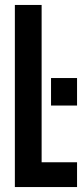

<svg xmlns="http://www.w3.org/2000/svg" viewBox="-20 -755 335 775"><path d="M40 -735H148V-100H291V0H40ZM186 -440H291V-329H186Z"/></svg>

Font: League Gothic
Style: Regular
Weight: 400
Designer: The League of Moveable Type
Version: Version 1.560;PS 001.560;hotconv 1.0.56;makeotf.lib2.0.21325